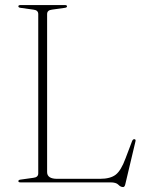

<svg xmlns="http://www.w3.org/2000/svg" viewBox="-20 -720 582 758"><path d="M235.5 -689 185.5 -682Q166 -680 166 -664.5V-40.5Q166 -14 206 -14H374.5Q416 -14 437 -30.5Q458 -47 475.5 -94.5L501.5 -163Q504.5 -170.5 510 -170.5Q517.5 -170.5 514.5 -160.5L474.5 8Q472 18.5 466 18.5Q456 18.5 447.2 9.2Q438.5 0 416 0H60.5Q52.5 0 52.5 -5Q52.5 -10 61.5 -11L111.5 -18Q131 -20 131 -35.5V-664.5Q131 -680 111.5 -682L61.5 -689Q52.5 -690 52.5 -695Q52.5 -700 60.5 -700H236.5Q244.5 -700 244.5 -695Q244.5 -690 235.5 -689Z"/></svg>

Font: Fraunces 72pt Thin
Style: Regular
Weight: 100
Version: Version 1.000;[b76b70a41]